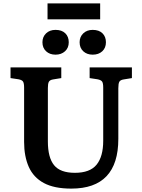

<svg xmlns="http://www.w3.org/2000/svg" viewBox="-20 -1097 836 1131"><path d="M400 14Q299 14 238 -19Q177 -52 149.5 -114Q122 -176 122 -261V-581Q122 -606 116 -616Q110 -626 89 -630L42 -637V-700H341V-637L292 -629Q274 -626 268 -615.5Q262 -605 262 -579V-264Q262 -169 298.5 -124Q335 -79 421 -79Q510 -79 549 -127Q588 -175 588 -268V-581Q588 -607 581.5 -616.5Q575 -626 554 -630L508 -637V-700H757V-637L708 -629Q689 -626 683 -615.5Q677 -605 677 -577V-279Q677 14 400 14ZM526 -775Q492 -775 470.5 -795Q449 -815 449 -848Q449 -880 470.5 -900.5Q492 -921 526 -921Q563 -921 583.5 -901Q604 -881 604 -848Q604 -815 582.5 -795Q561 -775 526 -775ZM307 -775Q273 -775 251.5 -795Q230 -815 230 -848Q230 -880 251.5 -900.5Q273 -921 307 -921Q344 -921 364.5 -901Q385 -881 385 -848Q385 -815 363 -795Q341 -775 307 -775ZM260 -983V-1077H570V-983Z"/></svg>

Font: Literata SemiBold
Style: Regular
Weight: 600
Designer: Latin by Veronika Burian and Jose Scaglione. Greek by Irene Vlachou. Cyrillic by Vera Evstafieva.
Foundry: TypeTogether
Version: Version 3.103; ttfautohint (v1.8.4.7-5d5b);gftools[0.9.29]